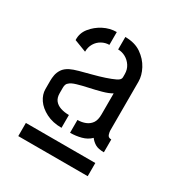

<svg xmlns="http://www.w3.org/2000/svg" viewBox="-96 -769 429 467"><g transform="rotate(30 118.5 -535.5)"><path d="M20 -366V-403H215V-366ZM101 -436Q76 -436 57.5 -445.5Q39 -455 29.5 -469Q20 -483 20 -498V-522Q20 -529 21.5 -537.5Q23 -546 28.5 -554.5Q34 -563 46 -569Q54 -573 68.5 -577Q83 -581 100.5 -585.5Q118 -590 133 -595Q148 -600 158.5 -605Q169 -610 169 -617V-626Q169 -639 162.5 -649Q156 -659 146 -664.5Q136 -670 125 -670V-705Q152 -705 170 -692.5Q188 -680 197.5 -662Q207 -644 207 -627V-489Q207 -486 209 -479Q211 -472 220 -472V-436Q204 -436 195.5 -441Q187 -446 181 -454Q171 -444 156 -440Q141 -436 125 -436V-472Q137 -472 147 -476Q157 -480 163 -488.5Q169 -497 169 -513V-572Q159 -566 142.5 -561.5Q126 -557 109.5 -553.5Q93 -550 79.5 -546Q66 -542 61 -537Q55 -533 55 -522V-507Q55 -494 61 -486.5Q67 -479 77.5 -475.5Q88 -472 101 -472ZM58 -625 24 -638Q23 -657 35 -672Q47 -687 64.5 -696Q82 -705 101 -705V-669Q90 -669 80 -663.5Q70 -658 64 -648Q58 -638 58 -625Z"/></g></svg>

Font: Stick No Bills
Style: Regular
Weight: 400
Version: Version 2.000